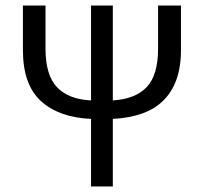

<svg xmlns="http://www.w3.org/2000/svg" viewBox="-20 -676 739 696"><path d="M310 0V-245Q194 -250 128.5 -309.5Q63 -369 63 -495V-656H145V-499Q145 -404 186.5 -360Q228 -316 310 -312V-656H389V-312Q471 -317 512 -360.5Q553 -404 553 -499V-656H636V-495Q636 -432 619 -386Q602 -340 570 -309.5Q538 -279 492.5 -263.5Q447 -248 389 -245V0Z"/></svg>

Font: Pinyin1712
Style: Regular
Weight: 400
Version: Version 1